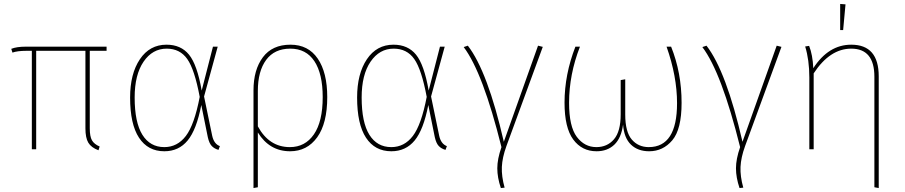

<svg xmlns="http://www.w3.org/2000/svg" viewBox="-20 -755 4577 971"><path d="M519 -498H434V-106Q434 -65 445 -45.5Q456 -26 484 -14L478 5Q441 -9 426.5 -33.5Q412 -58 412 -106V-498H163V0H141V-498H113Q68 -498 43 -489L37 -508Q64 -519 110 -519H519Z M822 -529Q895 -529 936 -478.5Q977 -428 1000 -297L1057 -519H1081L1012 -267L1053 -69Q1062 -27 1092 -16L1085 3Q1064 -3 1051 -16.5Q1038 -30 1031 -61L998 -224Q974 -99 929 -44.5Q884 10 811 10Q728 10 683 -58.5Q638 -127 638 -262Q638 -382 687.5 -455.5Q737 -529 822 -529ZM823 -509Q751 -509 706 -443Q661 -377 661 -262Q661 -136 700 -73.5Q739 -11 811 -11Q877 -11 920 -67.5Q963 -124 990 -265Q964 -404 927 -456.5Q890 -509 823 -509Z M1449 -529Q1539 -529 1587 -458.5Q1635 -388 1635 -264Q1635 -131 1584 -60.5Q1533 10 1447 10Q1343 10 1284 -85V192L1262 196V-298Q1262 -402 1309.5 -465.5Q1357 -529 1449 -529ZM1446 -11Q1523 -11 1567.5 -75.5Q1612 -140 1612 -264Q1612 -382 1570 -445.5Q1528 -509 1448 -509Q1368 -509 1326 -452Q1284 -395 1284 -295V-116Q1341 -11 1446 -11Z M1970 -529Q2043 -529 2084 -478.5Q2125 -428 2148 -297L2205 -519H2229L2160 -267L2201 -69Q2210 -27 2240 -16L2233 3Q2212 -3 2199 -16.5Q2186 -30 2179 -61L2146 -224Q2122 -99 2077 -44.5Q2032 10 1959 10Q1876 10 1831 -58.5Q1786 -127 1786 -262Q1786 -382 1835.5 -455.5Q1885 -529 1970 -529ZM1971 -509Q1899 -509 1854 -443Q1809 -377 1809 -262Q1809 -136 1848 -73.5Q1887 -11 1959 -11Q2025 -11 2068 -67.5Q2111 -124 2138 -265Q2112 -404 2075 -456.5Q2038 -509 1971 -509Z M2346 -524Q2446 -395 2528 -38L2701 -524L2725 -518L2541 -16Q2520 42 2518 89.5Q2516 137 2532 194L2513 196Q2495 143 2495 96Q2495 49 2516 -11Q2422 -389 2325 -517Z M3374 -519Q3427 -387 3427 -235Q3427 -101 3380 -45.5Q3333 10 3263 10Q3206 10 3171 -23.5Q3136 -57 3131 -125Q3122 -57 3087 -23.5Q3052 10 2997 10Q2923 10 2879 -49.5Q2835 -109 2835 -236Q2835 -378 2890 -519H2913Q2858 -378 2858 -235Q2858 -115 2897 -63Q2936 -11 2996 -11Q3051 -11 3085 -50.5Q3119 -90 3119 -177V-350L3142 -354V-176Q3142 -88 3175 -49.5Q3208 -11 3261 -11Q3404 -11 3404 -233Q3404 -369 3351 -519Z M3553 -524Q3653 -395 3735 -38L3908 -524L3932 -518L3748 -16Q3727 42 3725 89.5Q3723 137 3739 194L3720 196Q3702 143 3702 96Q3702 49 3723 -11Q3629 -389 3532 -517Z M4256 -733 4244 -603H4229V-735ZM4285 -529Q4424 -529 4424 -369V196L4402 192V-367Q4402 -509 4285 -509Q4177 -509 4095 -384V0H4073V-363Q4073 -452 4052 -520L4072 -523Q4090 -478 4093 -410Q4170 -529 4285 -529Z"/></svg>

Font: FiraGO Thin
Style: Regular
Weight: 100
Designer: bBox Type
Foundry: bBox Type GmbH
Version: Version 1.001;PS 001.001;hotconv 1.0.88;makeotf.lib2.5.64775